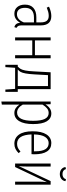

<svg xmlns="http://www.w3.org/2000/svg" viewBox="896 -1683 989 2821"><g transform="rotate(90 1390.5 -272.5)"><path d="M389 -21 379 11Q348 3 332.5 -17.5Q317 -38 314 -75Q267 11 181 11Q119 11 83.5 -31.5Q48 -74 48 -145Q48 -226 96.5 -269Q145 -312 234 -312H309V-376Q309 -435 286 -464.5Q263 -494 213 -494Q183 -494 154.5 -486.5Q126 -479 92 -465L78 -498Q152 -532 216 -532Q285 -532 319 -492.5Q353 -453 353 -379V-96Q353 -63 361.5 -46.5Q370 -30 389 -21ZM309 -128V-277H238Q95 -277 95 -146Q95 -88 119.5 -57.5Q144 -27 187 -27Q269 -27 309 -128Z M791 0V-252H574V0H529V-522H574V-291H791V-522H836V0Z M1330 -39V143H1296L1286 0H976L966 143H932V-39H958Q980 -60 993 -81.5Q1006 -103 1015.5 -149.5Q1025 -196 1029 -281L1042 -522H1290V-39ZM1245 -483H1084L1073 -286Q1068 -201 1059 -153Q1050 -105 1036.5 -80.5Q1023 -56 1000 -39H1245Z M1803 -264Q1803 -132 1760 -60.5Q1717 11 1640 11Q1600 11 1569 -9.5Q1538 -30 1517 -63V195L1472 202V-522H1511L1514 -446Q1567 -532 1647 -532Q1722 -532 1762.5 -465Q1803 -398 1803 -264ZM1755 -264Q1755 -382 1726.5 -437.5Q1698 -493 1641 -493Q1602 -493 1573 -469.5Q1544 -446 1517 -403V-112Q1566 -29 1634 -29Q1755 -29 1755 -264Z M2245 -241H1955Q1963 -29 2092 -29Q2126 -29 2152 -41Q2178 -53 2206 -79L2230 -52Q2200 -21 2166.5 -5Q2133 11 2092 11Q2006 11 1957.5 -57.5Q1909 -126 1909 -257Q1909 -390 1955.5 -461Q2002 -532 2083 -532Q2164 -532 2205.5 -468Q2247 -404 2247 -282Q2247 -261 2245 -241ZM2203 -297Q2203 -493 2083 -493Q2027 -493 1992.5 -441.5Q1958 -390 1955 -277H2203Z M2693 0H2649V-356Q2649 -412 2656 -468L2434 0H2383V-522H2427V-188Q2427 -118 2421 -55L2641 -522H2693ZM2434 -740 2464 -747Q2479 -696 2538 -696Q2597 -696 2613 -747L2642 -740Q2637 -702 2608.5 -679.5Q2580 -657 2538 -657Q2496 -657 2467.5 -679.5Q2439 -702 2434 -740Z"/></g></svg>

Font: Fira Sans Extra Condensed ExtraLight
Style: Regular
Weight: 275
Width: 1
Designer: Carrois Corporate & Edenspiekermann AG
Foundry: Carrois Corporate GbR & Edenspiekermann AG
Version: Version 4.203